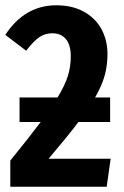

<svg xmlns="http://www.w3.org/2000/svg" viewBox="-24 -707 470 727"><path d="M395 -106 380 0H15V-99Q89 -190 130 -245H50V-338H194Q222 -384 233 -419.5Q244 -455 244 -494Q244 -537 225.5 -559Q207 -581 174 -581Q146 -581 124.5 -566Q103 -551 75 -515L-4 -575Q70 -687 189 -687Q250 -687 294 -662.5Q338 -638 360.5 -596Q383 -554 383 -502Q383 -460 372.5 -421.5Q362 -383 336 -338H393V-245H273Q233 -192 160 -106Z"/></svg>

Font: Fira Sans Extra Condensed SemiBold
Style: Regular
Weight: 600
Width: 1
Designer: Carrois Corporate & Edenspiekermann AG
Foundry: Carrois Corporate GbR & Edenspiekermann AG
Version: Version 4.203